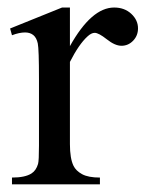

<svg xmlns="http://www.w3.org/2000/svg" viewBox="-20 -480 379 500"><path d="M162.1 -460.4V-359.9Q218.3 -460.4 277.3 -460.4Q304.2 -460.4 321.8 -444.1Q339.4 -427.7 339.4 -406.2Q339.4 -387.2 326.7 -374Q314 -360.8 296.4 -360.8Q279.3 -360.8 258.1 -377.7Q236.8 -394.5 226.6 -394.5Q217.8 -394.5 207.5 -384.8Q185.5 -364.7 162.1 -318.8V-104.5Q162.1 -67.4 171.4 -48.3Q177.7 -35.2 193.8 -26.4Q210 -17.6 240.2 -17.6V0H11.2V-17.6Q45.4 -17.6 62 -28.3Q74.2 -36.1 79.1 -53.2Q81.5 -61.5 81.5 -100.6V-273.9Q81.5 -352.1 78.4 -366.9Q75.2 -381.8 66.7 -388.7Q58.1 -395.5 45.4 -395.5Q30.3 -395.5 11.2 -388.2L6.3 -405.8L141.6 -460.4Z"/></svg>

Font: Jameel Khushkhat-L
Style: Regular
Weight: 400
Version: Version 3.5